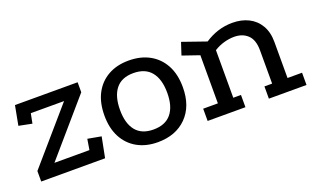

<svg xmlns="http://www.w3.org/2000/svg" viewBox="-58 -732 1699 1031"><g transform="rotate(-20 792.0 -217.0)"><path d="M44 0V-60L307 -364H117L106 -308L31 -323L52 -434H410V-377L145 -70H345L355 -131L432 -117L409 0Z M706 -450Q775 -450 825.5 -422Q876 -394 904 -342Q932 -290 932 -216Q932 -108 870.5 -46Q809 16 706 16Q639 16 589 -12Q539 -40 511.5 -92Q484 -144 484 -216Q484 -290 511.5 -342Q539 -394 589 -422Q639 -450 706 -450ZM707 -378Q640 -378 606.5 -336Q573 -294 573 -216Q573 -139 606.5 -97.5Q640 -56 707 -56Q775 -56 809 -97.5Q843 -139 843 -216Q843 -294 809 -336Q775 -378 707 -378Z M995 0V-70H1079V-345L983 -378L1006 -448L1141 -401Q1177 -425 1216.5 -437.5Q1256 -450 1299 -450Q1351 -450 1391 -430Q1431 -410 1454 -371Q1477 -332 1477 -276V-70H1560V0H1345V-70H1389V-260Q1389 -320 1359.5 -348Q1330 -376 1282 -376Q1254 -376 1224 -367.5Q1194 -359 1167 -342V-70H1211V0Z"/></g></svg>

Font: Podkova Medium
Style: Regular
Weight: 500
Designer: Ilya Yudin
Foundry: Cyreal (www.cyreal.org)
Version: Version 2.103